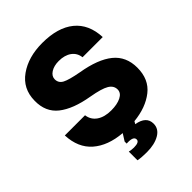

<svg xmlns="http://www.w3.org/2000/svg" viewBox="-265 -872 1203 1203"><g transform="rotate(-45 337.0 -270.0)"><path d="M334 -744Q471 -744 547 -682Q623 -620 628 -502H449Q444 -544 411.5 -567.5Q379 -591 327 -591Q284 -591 256 -573Q228 -555 228 -527Q228 -494 258.5 -478Q289 -462 371 -447Q508 -424 577 -368Q646 -312 646 -213Q646 -110 576 -55Q506 0 396 11L386 28Q470 42 470 107Q470 153 426 178.5Q382 204 314 204Q265 204 236 198V121Q258 126 277 126Q325 126 325 102Q325 72 262 76V58L291 12Q170 2 99.5 -59.5Q29 -121 24 -234H203Q209 -189 245.5 -164Q282 -139 341 -139Q394 -139 428 -156Q462 -173 462 -204Q462 -238 428.5 -258Q395 -278 309 -293Q179 -315 110.5 -369Q42 -423 44 -522Q45 -627 127.5 -685.5Q210 -744 334 -744Z"/></g></svg>

Font: Nacelle Heavy
Style: Regular
Weight: 800
Designer: Sora Sagano
Foundry: Sora Sagano
Version: Version 1.000;FEAKit 1.0